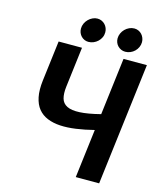

<svg xmlns="http://www.w3.org/2000/svg" viewBox="-120 -899 820 984"><g transform="rotate(15 290.0 -406.5)"><path d="M500.5 0H376.5L408.2 -258.3Q358.4 -245.6 313.2 -239.3Q268.1 -232.9 230.2 -235.1Q192.4 -237.3 162.6 -249.5Q132.8 -261.7 113.5 -285.4Q94.2 -309.1 86.7 -345.9Q79.1 -382.8 85.4 -434.6L111.8 -648.4H235.8L209.5 -434.1Q205.1 -397.5 211.9 -372.6Q218.8 -347.7 242.4 -335.9Q266.1 -324.2 308.8 -326.2Q351.6 -328.1 418.9 -345.2L456.1 -648.4H580.1ZM525.4 -755.4Q525.4 -741.2 519.5 -728.5Q513.7 -715.8 503.9 -706.3Q494.1 -696.8 481.2 -691.4Q468.3 -686 454.6 -686Q442.9 -686 432.9 -690.4Q422.9 -694.8 415.3 -702.4Q407.7 -710 403.6 -720.2Q399.4 -730.5 399.4 -742.2Q399.4 -756.3 405.3 -769.3Q411.1 -782.2 420.9 -792Q430.7 -801.8 443.4 -807.6Q456.1 -813.5 470.2 -813.5Q481.9 -813.5 492.2 -808.8Q502.4 -804.2 509.8 -796.1Q517.1 -788.1 521.2 -777.6Q525.4 -767.1 525.4 -755.4ZM330.6 -755.4Q330.6 -740.7 324.7 -728.3Q318.8 -715.8 308.8 -706.3Q298.8 -696.8 285.9 -691.4Q272.9 -686 258.8 -686Q247.6 -686 237.8 -690.4Q228 -694.8 220.7 -702.4Q213.4 -710 209.2 -720.2Q205.1 -730.5 205.1 -742.2Q205.1 -756.3 210.9 -769.3Q216.8 -782.2 226.6 -792Q236.3 -801.8 248.8 -807.6Q261.2 -813.5 274.4 -813.5Q286.6 -813.5 296.9 -808.8Q307.1 -804.2 314.7 -796.1Q322.3 -788.1 326.4 -777.6Q330.6 -767.1 330.6 -755.4Z"/></g></svg>

Font: Carlito
Style: Bold Italic
Weight: 700
Italic angle: -7°
Designer: Lukasz Dziedzic
Foundry: tyPoland Lukasz Dziedzic
Version: Version 1.104